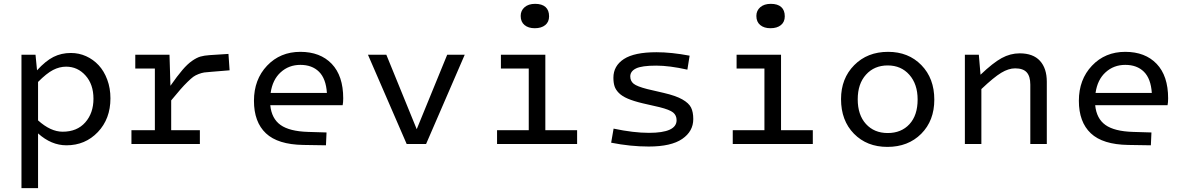

<svg xmlns="http://www.w3.org/2000/svg" viewBox="-20 -750 6178 1000"><path d="M91.8 230V-464.8H165L172.9 -383.8Q217.3 -432.6 258.3 -453.4Q299.3 -474.1 349.1 -474.1Q391.1 -474.1 428.5 -457.3Q465.8 -440.4 493.9 -410.2Q522 -379.9 538.6 -335.2Q555.2 -290.5 555.2 -237.8Q555.2 -130.9 489.5 -62Q423.8 6.8 326.2 6.8Q247.1 6.8 178.2 -55.2V230ZM324.2 -402.8Q290 -402.8 256.3 -385.5Q222.7 -368.2 178.2 -323.2V-123Q243.7 -64 306.2 -64Q381.3 -64 424.1 -112.5Q466.8 -161.1 466.8 -235.8Q466.8 -310.5 425.5 -356.7Q384.3 -402.8 324.2 -402.8Z M664.6 -71.8H786.6V-393.1H684.6V-464.8H862.8L867.7 -303.2Q903.8 -355 930.2 -385.7Q956.5 -416.5 980.5 -433.1Q1004.4 -449.7 1023.7 -455.3Q1043 -460.9 1071.8 -462.9L1169.9 -469.2L1175.8 -383.8L1080.6 -376Q1057.1 -374.5 1043.9 -372.6Q1030.8 -370.6 1014.2 -364.3Q997.6 -357.9 986.6 -349.9Q975.6 -341.8 956.8 -323.5Q938 -305.2 919.9 -284.4Q901.9 -263.7 871.6 -227.1V-71.8H1021V0H664.6Z M1584.5 -63 1680.7 -60.1 1677.7 6.8 1559.6 4.9Q1427.2 2.9 1365 -55.7Q1302.7 -114.3 1302.7 -225.1Q1302.7 -335.9 1371.1 -408Q1439.5 -480 1544.4 -480Q1647.9 -480 1707.8 -417.5Q1767.6 -355 1767.6 -237.8Q1767.6 -215.3 1764.6 -202.1H1387.7Q1394.5 -132.3 1441.2 -99.1Q1487.8 -65.9 1584.5 -63ZM1544.4 -412.1Q1484.4 -412.1 1441.9 -373.5Q1399.4 -335 1389.6 -266.1H1682.6Q1677.7 -340.3 1641.6 -376.2Q1605.5 -412.1 1544.4 -412.1Z M1896.5 -464.8H1992.2L2150.4 -77.1L2309.1 -464.8H2400.4L2199.2 0H2098.1Z M2765.1 -603Q2731.9 -603 2711.9 -619.6Q2691.9 -636.2 2691.9 -667Q2691.9 -694.8 2712.2 -712.4Q2732.4 -730 2767.1 -730Q2802.7 -730 2821.3 -713.4Q2839.8 -696.8 2839.8 -665Q2839.8 -635.7 2819.8 -619.4Q2799.8 -603 2765.1 -603ZM2568.8 -71.8H2733.9V-393.1H2588.9V-464.8H2820.3V-71.8H2985.8V0H2568.8Z M3590.8 -129.9Q3590.8 -65.9 3533.2 -26.4Q3475.6 13.2 3358.9 13.2Q3263.7 13.2 3163.1 -6.8L3175.8 -80.1Q3279.8 -58.1 3359.9 -58.1Q3503.9 -58.1 3503.9 -124Q3503.9 -149.4 3485.8 -164.1Q3467.8 -178.7 3415 -191.9L3327.6 -211.9Q3280.3 -223.1 3250 -236.1Q3219.7 -249 3203.1 -265.9Q3186.5 -282.7 3180.7 -301Q3174.8 -319.3 3174.8 -345.2Q3174.8 -406.7 3229.2 -442.4Q3283.7 -478 3398.9 -478Q3476.6 -478 3571.8 -460L3560.1 -387.2Q3466.8 -408.2 3397.9 -408.2Q3322.8 -408.2 3292.7 -393.6Q3262.7 -378.9 3262.7 -352.1Q3262.7 -328.1 3280 -314Q3297.4 -299.8 3351.1 -286.1L3437 -266.1Q3500 -251.5 3533.9 -232.2Q3567.9 -212.9 3579.3 -189.7Q3590.8 -166.5 3590.8 -129.9Z M3992.7 -603Q3959.5 -603 3939.5 -619.6Q3919.4 -636.2 3919.4 -667Q3919.4 -694.8 3939.7 -712.4Q3960 -730 3994.6 -730Q4030.3 -730 4048.8 -713.4Q4067.4 -696.8 4067.4 -665Q4067.4 -635.7 4047.4 -619.4Q4027.3 -603 3992.7 -603ZM3796.4 -71.8H3961.4V-393.1H3816.4V-464.8H4047.9V-71.8H4213.4V0H3796.4Z M4601.6 15.1Q4495.1 15.1 4427.7 -53.5Q4360.4 -122.1 4360.4 -233.9Q4360.4 -341.3 4429 -410.6Q4497.6 -480 4605.5 -480Q4711.4 -480 4778.8 -410.9Q4846.2 -341.8 4846.2 -231Q4846.2 -121.6 4778.1 -53.2Q4710 15.1 4601.6 15.1ZM4603.5 -57.1Q4674.3 -57.1 4716.8 -103.3Q4759.3 -149.4 4759.3 -231.9Q4759.3 -311.5 4716.3 -360.4Q4673.3 -409.2 4603.5 -409.2Q4533.7 -409.2 4490.5 -361.3Q4447.3 -313.5 4447.3 -232.9Q4447.3 -151.4 4490.2 -104.2Q4533.2 -57.1 4603.5 -57.1Z M5078.1 -464.8 5086.9 -360.8Q5151.9 -422.9 5197 -447.5Q5242.2 -472.2 5291 -472.2Q5360.8 -472.2 5396.5 -433.1Q5432.1 -394 5432.1 -324.2V0H5346.2V-309.1Q5346.2 -352.5 5327.4 -373.3Q5308.6 -394 5267.1 -394Q5232.9 -394 5194.6 -370.8Q5156.2 -347.7 5091.3 -286.1V0H5005.4V-464.8Z M5880.9 -63 5977.1 -60.1 5974.1 6.8 5856 4.9Q5723.6 2.9 5661.4 -55.7Q5599.1 -114.3 5599.1 -225.1Q5599.1 -335.9 5667.5 -408Q5735.8 -480 5840.8 -480Q5944.3 -480 6004.2 -417.5Q6064 -355 6064 -237.8Q6064 -215.3 6061 -202.1H5684.1Q5690.9 -132.3 5737.5 -99.1Q5784.2 -65.9 5880.9 -63ZM5840.8 -412.1Q5780.8 -412.1 5738.3 -373.5Q5695.8 -335 5686 -266.1H5979Q5974.1 -340.3 5938 -376.2Q5901.9 -412.1 5840.8 -412.1Z"/></svg>

Font: IntelOne Mono
Style: Regular
Weight: 400
Designer: Fred Shallcrass
Foundry: Frere-Jones Type LLC
Version: Version 1.200;hotconv 1.1.0;makeotfexe 2.6.0;FJTRelease1.2